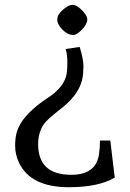

<svg xmlns="http://www.w3.org/2000/svg" viewBox="-20 -516 540 799"><path d="M257.8 -211.4Q260.3 -227.6 260.3 -257.8Q260.3 -288.1 253.4 -312L311.5 -320.8Q327.2 -270.5 327.2 -240.7Q327.2 -211 322.8 -189Q318.4 -167 307.1 -146Q285.2 -103.5 230.5 -61.1Q175.8 -19.1 161.6 1.9Q138.7 36.6 138.7 83.9Q138.7 211.4 276.4 211.4Q380.4 211.4 392.1 125Q396 99.1 396 68.8H439L457.5 223.1Q389.7 263.1 266.6 263.1Q108.4 263.1 59.6 162.1Q43 127.4 43 90.8Q43 54.2 51.1 30Q59.1 5.8 76.2 -17.6Q109.4 -63 181.2 -110.4Q249 -154.8 257.8 -211.4ZM321.8 -393.6Q299.8 -370.6 285.7 -370.6Q271.5 -370.6 260.3 -377Q249 -383.3 239.8 -392.6Q218.3 -415 218.3 -434.1Q218.3 -452.2 233.9 -467.8Q261.7 -495.6 281.3 -495.6Q297.4 -495.6 313.5 -480.7Q329.6 -465.8 336.4 -454.8Q343.3 -443.9 343.3 -434.6Q343.3 -425.3 337.2 -414.3Q331.1 -403.3 321.8 -393.6Z"/></svg>

Font: Habibi
Style: Regular
Weight: 400
Designer: Magnus Gaarde
Foundry: Magnus Gaarde
Version: Version 1.001